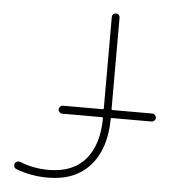

<svg xmlns="http://www.w3.org/2000/svg" viewBox="-53 -805 780 843"><g transform="rotate(5 337.0 -383.0)"><path d="M227.5 -295.9Q220.7 -295.9 215.3 -301.3Q210 -306.6 210 -313.5Q210 -320.3 215.3 -325.7Q220.7 -331.1 227.5 -331.1H402.3Q407.2 -331.1 407.2 -335.9V-738.3Q407.2 -745.1 412.1 -750Q417 -754.9 424.3 -754.9Q431.6 -754.9 436.5 -750Q441.4 -745.1 441.4 -738.3V-335.9Q441.4 -331.1 445.3 -331.1H621.1Q627.9 -331.1 633.3 -325.7Q638.7 -320.3 638.7 -313.5Q638.7 -306.6 633.3 -301.3Q627.9 -295.9 621.1 -295.9H445.3Q441.4 -295.9 441.4 -291Q440.4 -160.2 375 -85.9Q308.6 -10.7 188.5 -10.7Q114.3 -10.7 47.9 -36.1Q41 -39.1 38.1 -45.9Q37.1 -48.8 37.1 -52.2Q37.1 -55.7 38.1 -59.6Q41 -66.4 47.9 -68.8Q54.7 -71.3 61.5 -69.3Q121.1 -44.9 188.5 -44.9Q295.9 -44.9 351.6 -110.4Q406.2 -174.8 407.2 -291Q407.2 -295.9 402.3 -295.9Z"/></g></svg>

Font: Gen Jyuu Gothic ExtraLight
Style: Regular
Weight: 100
Designer: [Source Han Sans]
Ryoko NISHIZUKA  (kana & ideographs); Paul D. Hunt (Latin, Greek & Cyrillic); Wenlong ZHANG  (bopomofo
Version: Version 1.002.20150607